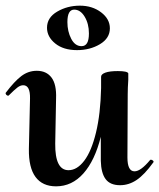

<svg xmlns="http://www.w3.org/2000/svg" viewBox="-24 -645 563 678"><path d="M509 -81Q513 -81 516.5 -77.5Q520 -74 517 -71Q486 -28 458.5 -9.5Q431 9 400 9Q365 9 349 -12.5Q333 -34 332 -77V-162Q311 -78 270.5 -32.5Q230 13 174 13Q126 13 101.5 -20Q77 -53 78 -119L82 -297Q83 -344 58 -344Q48 -344 37.5 -336Q27 -328 8 -309Q6 -307 5 -307Q1 -307 -2 -310.5Q-5 -314 -4 -317Q27 -358 51.5 -376.5Q76 -395 106 -395Q140 -395 158 -371Q176 -347 174 -297L171 -138Q170 -44 218 -44Q248 -44 273.5 -77.5Q299 -111 315 -177Q331 -243 333 -334V-374Q333 -383 348 -388.5Q363 -394 392 -394Q426 -394 429 -386V-363Q427 -335 427 -312L426 -89Q426 -40 451 -40Q473 -40 506 -80Q507 -81 509 -81ZM142 -547Q142 -583 178 -604Q214 -625 258 -625Q302 -625 333 -601.5Q364 -578 364 -545Q364 -510 329 -489Q294 -468 248 -468Q200 -468 171 -491.5Q142 -515 142 -547ZM290 -527Q290 -561 275 -586Q260 -611 238 -611Q214 -611 214 -567Q214 -534 227.5 -508Q241 -482 264 -482Q277 -482 283.5 -493Q290 -504 290 -527Z"/></svg>

Font: Cormorant Upright
Style: Bold
Weight: 700
Designer: Christian Thalmann (Catharsis Fonts)
Foundry: Catharsis Fonts
Version: Version 3.302